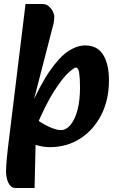

<svg xmlns="http://www.w3.org/2000/svg" viewBox="-20 -716 586 955"><path d="M227 16Q196 16 156 4.5Q116 -7 79 -24L127 -153Q144 -134 172.5 -114.5Q201 -95 231.5 -82Q262 -69 284 -69Q309 -69 330.5 -94.5Q352 -120 365 -167.5Q378 -215 378 -281Q378 -325 374 -352.5Q370 -380 357 -380Q349 -380 320.5 -354.5Q292 -329 250 -264Q208 -199 158 -81L123 -166Q179 -293 227.5 -363Q276 -433 319.5 -461.5Q363 -490 403 -490Q465 -490 493.5 -443Q522 -396 522 -317Q522 -220 484 -145Q446 -70 379.5 -27Q313 16 227 16ZM56 219Q40 219 29.5 205.5Q19 192 14.5 173.5Q10 155 10 140Q10 127 11 110Q12 93 14 71.5Q16 50 19 23L107 -696H192Q210 -696 223 -684.5Q236 -673 243 -658.5Q250 -644 250 -634Q250 -615 246 -597Q242 -579 234 -551L141 -191H180L165 -56L158 -43L152 219Z"/></svg>

Font: Alkatra
Style: Bold
Weight: 700
Designer: Suman Bhandary
Version: Version 1.100;gftools[0.9.22]